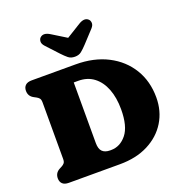

<svg xmlns="http://www.w3.org/2000/svg" viewBox="-163 -1092 1168 1233"><g transform="rotate(-20 421.0 -475.5)"><path d="M40 -51Q40 -88 73 -105.5L89 -114Q100.5 -120 107.8 -128.8Q115 -137.5 115 -157V-543Q115 -562.5 107.8 -571.2Q100.5 -580 89 -586L73 -594.5Q40 -612 40 -649Q40 -672.5 54.2 -686.2Q68.5 -700 97.5 -700H398Q522.5 -700 615.8 -652Q709 -604 760.8 -519.2Q812.5 -434.5 812.5 -324Q812.5 -230.5 767.5 -157.2Q722.5 -84 640.2 -42Q558 0 446.5 0H97.5Q68 0 54 -13.8Q40 -27.5 40 -51ZM424 -105Q486.5 -105 530.2 -159.2Q574 -213.5 574 -329.5Q574 -409 550.8 -468.8Q527.5 -528.5 483.8 -561.8Q440 -595 378.5 -595H347V-181Q347 -140.5 365 -122.8Q383 -105 417.5 -105ZM495.5 -799Q474 -776 456.5 -761.8Q439 -747.5 411.5 -747.5Q384 -747.5 366.5 -761.8Q349 -776 327.5 -799L251.5 -881Q235 -899 236.2 -915.5Q237.5 -932 247 -940.5Q271.5 -963 313.5 -937L411.5 -876.5L509.5 -937Q551.5 -963 576 -940.5Q585.5 -932 586.8 -915.5Q588 -899 571.5 -881Z"/></g></svg>

Font: Fraunces 9pt SuperSoft Black
Style: Regular
Weight: 900
Version: Version 1.000;[b76b70a41]